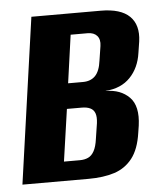

<svg xmlns="http://www.w3.org/2000/svg" viewBox="-42 -533 481 571"><g transform="rotate(-5 198.0 -247.5)"><path d="M2.4 0 72.4 -495H279.3Q338.9 -495 365.5 -468.9Q392.1 -442.8 385.5 -394.3L380.2 -360.4Q373.9 -315.9 346.8 -287.8Q319.8 -259.6 273.4 -256.2V-255.8Q317.6 -255.8 344 -229.3Q370.3 -202.7 362.3 -144.7L359 -123.7Q352 -75.1 331 -48.1Q309.9 -21.1 277.2 -10.5Q244.4 0 200.3 0ZM131.4 -57.5H178.8Q193.1 -57.5 203.8 -62.5Q214.5 -67.4 221.6 -80.4Q228.8 -93.3 232 -117.2L239.1 -163.1Q241.4 -181.7 237.4 -192.5Q233.4 -203.3 223.4 -208Q213.4 -212.8 198.4 -212.8H153.8ZM164 -288.4H208.2Q231.5 -288.4 245.2 -302.4Q258.8 -316.4 262.8 -347.5L269.5 -390.5Q272.4 -410.1 262.9 -420.9Q253.4 -431.7 234.7 -431.7H184.1Z"/></g></svg>

Font: Alumni Sans SC Thin
Style: Italic
Weight: 100
Italic angle: -8°
Designer: Robert E. Leuschke
Foundry: Robert E. Leuschke
Version: Version 1.016